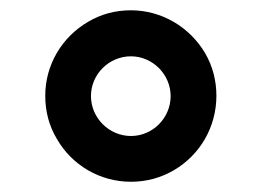

<svg xmlns="http://www.w3.org/2000/svg" viewBox="-20 -397 518 373"><path d="M234.4 -43.9C264.2 -43.9 292 -51.3 317.9 -66.4C368.7 -96.2 400.4 -150.4 400.4 -210.9C400.4 -240.7 393.1 -268.6 378.4 -293.9C348.6 -344.2 294.4 -377 234.4 -377C204.1 -377 176.3 -369.6 150.9 -354.5C100.1 -324.7 67.9 -271 67.9 -210.9C67.9 -180.7 75.2 -152.8 90.3 -127.4C119.6 -76.2 173.8 -43.9 234.4 -43.9ZM234.4 -132.8C191.9 -132.8 156.7 -168 156.7 -210.4C156.7 -252.9 191.9 -287.6 234.4 -287.6C276.4 -287.6 311.5 -252.4 311.5 -210.4C311.5 -168 276.9 -132.8 234.4 -132.8Z"/></svg>

Font: SG Kara
Style: Regular
Weight: 400
Designer: Damoon Khanjanzadeh
Version: Version 1.000